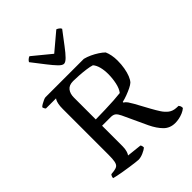

<svg xmlns="http://www.w3.org/2000/svg" viewBox="-267 -1095 1228 1228"><g transform="rotate(-45 347.0 -481.0)"><path d="M251 0Q244 0 224.5 -2.5Q205 -5 179.5 -8.5Q154 -12 128.5 -16.5Q103 -21 82.5 -25Q62 -29 53 -32Q53 -40 56 -47Q59 -54 63 -58L90 -61Q110 -64 120 -72Q130 -80 134 -100Q138 -120 138 -158V-572Q138 -599 141.5 -615.5Q145 -632 149.5 -641Q154 -650 156 -651H64Q60 -655 57 -661Q54 -667 53 -673Q58 -679 70 -686Q82 -693 94.5 -698.5Q107 -704 113 -704H460Q484 -698 507.5 -687Q531 -676 552.5 -662Q574 -648 588 -634Q596 -616 600.5 -593Q605 -570 605 -544Q605 -509 599.5 -477.5Q594 -446 584.5 -422.5Q575 -399 563 -386Q552 -376 531.5 -366Q511 -356 487 -347Q463 -338 441 -333V-328Q455 -319 463.5 -306.5Q472 -294 484 -273L537 -176Q554 -145 570 -120.5Q586 -96 606 -81Q626 -66 655 -64L676 -63Q679 -60 682.5 -53Q686 -46 686 -34Q672 -22 654 -14.5Q636 -7 618 -3.5Q600 0 584 0Q537 0 506.5 -30.5Q476 -61 452 -111L375 -277Q365 -298 354 -308Q343 -318 322 -319H240V-133Q240 -109 234.5 -91.5Q229 -74 223 -67L324 -56Q327 -53 329 -46.5Q331 -40 331 -32Q318 -20 294 -10Q270 0 251 0ZM240 -376Q285 -377 327 -378Q369 -379 405.5 -381.5Q442 -384 468 -387Q486 -410 494 -448.5Q502 -487 502 -525Q502 -560 494.5 -588.5Q487 -617 472 -634Q454 -640 424 -644Q394 -648 363 -650Q332 -652 311 -652Q274 -652 257 -630.5Q240 -609 240 -574ZM348 -771Q334 -771 313.5 -792Q293 -813 264 -850.5Q235 -888 197 -937Q201 -945 209 -952Q217 -959 226 -962L349 -861L469 -962Q478 -959 486.5 -952.5Q495 -946 498 -938Q459 -887 430.5 -849Q402 -811 382 -791Q362 -771 348 -771Z"/></g></svg>

Font: Texturina 12pt
Style: Regular
Weight: 400
Designer: Guillermo Torres Carreño
Foundry: Omnibus-Type
Version: Version 1.002